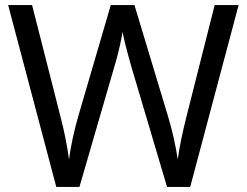

<svg xmlns="http://www.w3.org/2000/svg" viewBox="-20 -734 970 754"><path d="M917 -714 727 0H636L497 -468Q489 -497 481 -526Q473 -555 468 -577.5Q463 -600 461 -609Q460 -596 450.5 -553.5Q441 -511 427 -465L292 0H201L12 -714H106L217 -278Q229 -232 237.5 -189Q246 -146 251 -108Q256 -147 266 -193Q276 -239 289 -283L415 -714H508L639 -280Q653 -234 663 -188.5Q673 -143 678 -108Q683 -145 692 -188.5Q701 -232 713 -279L823 -714Z"/></svg>

Font: Noto Sans Old South Arabian
Style: Regular
Weight: 400
Designer: Monotype Design Team
Foundry: Monotype Imaging Inc.
Version: Version 2.001; ttfautohint (v1.8.4.7-5d5b)